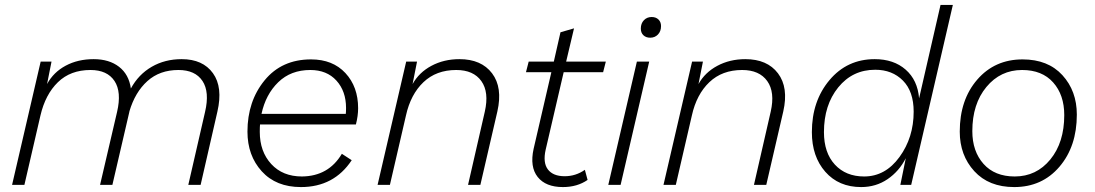

<svg xmlns="http://www.w3.org/2000/svg" viewBox="-20 -750 4441 779"><path d="M717 -510Q803 -510 844 -453Q885 -396 862 -297L794 0H744L812 -296Q831 -377 801.5 -421.5Q772 -466 704 -466Q628 -466 578 -421Q528 -376 505 -298V-297L436 0H386L455 -296Q474 -377 444.5 -421.5Q415 -466 347 -466Q266 -466 215 -416.5Q164 -367 144 -281L79 0H29L145 -500H189L171 -409Q197 -457 246.5 -483.5Q296 -510 360 -510Q423 -510 463 -479Q503 -448 511 -391Q542 -448 595.5 -479Q649 -510 717 -510Z M1424 -245H1035Q1034 -235 1034 -215Q1034 -135 1080.5 -84.5Q1127 -34 1205 -34Q1313 -35 1367 -126L1407 -100Q1335 9 1201 9Q1100 9 1042 -55Q984 -119 984 -216Q984 -339 1053.5 -424Q1123 -509 1242 -509Q1330 -509 1381.5 -453.5Q1433 -398 1433 -311Q1433 -280 1424 -245ZM1239 -466Q1160 -466 1109 -416.5Q1058 -367 1041 -288H1383Q1384 -296 1384 -312Q1384 -380 1345 -423Q1306 -466 1239 -466Z M1844 -510Q1933 -510 1976.5 -452.5Q2020 -395 1998 -298L1929 0H1879L1947 -297Q1965 -376 1933 -421Q1901 -466 1831 -466Q1750 -466 1698 -416.5Q1646 -367 1627 -281L1562 0H1512L1628 -500H1672L1654 -409Q1680 -456 1730.5 -483Q1781 -510 1844 -510Z M2267 -457 2194 -143Q2182 -90 2203 -62.5Q2224 -35 2271 -35Q2316 -35 2353 -61L2364 -20Q2322 9 2264 9Q2194 9 2161.5 -32Q2129 -73 2145 -146L2217 -457H2114L2125 -500H2227L2254 -619L2309 -635L2277 -500H2438L2427 -457Z M2618 -597Q2601 -597 2590.5 -607Q2580 -617 2580 -634Q2580 -655 2592.5 -668Q2605 -681 2624 -681Q2641 -681 2651.5 -671Q2662 -661 2662 -644Q2662 -623 2649.5 -610Q2637 -597 2618 -597ZM2614 -500 2498 0H2448L2564 -500Z M3004 -510Q3093 -510 3136.5 -452.5Q3180 -395 3158 -298L3089 0H3039L3107 -297Q3125 -376 3093 -421Q3061 -466 2991 -466Q2910 -466 2858 -416.5Q2806 -367 2787 -281L2722 0H2672L2788 -500H2832L2814 -409Q2840 -456 2890.5 -483Q2941 -510 3004 -510Z M3474 9Q3383 9 3328.5 -53Q3274 -115 3274 -214Q3274 -340 3345.5 -425Q3417 -510 3529 -510Q3606 -510 3654.5 -467.5Q3703 -425 3709 -351L3796 -730H3846L3677 0H3633L3655 -108Q3628 -55 3581 -23Q3534 9 3474 9ZM3486 -34Q3572 -34 3629.5 -113Q3687 -192 3687 -297Q3687 -379 3643.5 -423Q3600 -467 3531 -467Q3439 -467 3381 -395.5Q3323 -324 3323 -214Q3323 -130 3367.5 -82Q3412 -34 3486 -34Z M4095 9Q3992 9 3933 -55.5Q3874 -120 3874 -216Q3874 -345 3945 -427Q4016 -509 4129 -509Q4232 -509 4290.5 -445Q4349 -381 4349 -285Q4349 -156 4278.5 -73.5Q4208 9 4095 9ZM4097 -34Q4185 -34 4241.5 -103Q4298 -172 4298 -283Q4298 -365 4253 -415.5Q4208 -466 4127 -466Q4039 -466 3982 -397Q3925 -328 3925 -218Q3925 -136 3970.5 -85Q4016 -34 4097 -34Z"/></svg>

Font: Elaine Sans Light
Style: Italic
Weight: 300
Italic angle: -13°
Designer: Wei Huang
Foundry: Wei Huang
Version: Version 2.001;December 24, 2019;FontCreator 12.0.0.2547 64-b